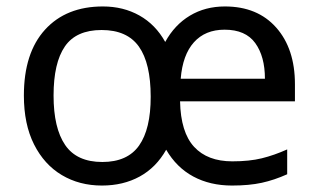

<svg xmlns="http://www.w3.org/2000/svg" viewBox="-20 -565 986 595"><path d="M677 -545Q778 -545 836 -479.5Q894 -414 894 -304V-251H538Q540 -155 581.5 -110Q623 -65 700 -65Q753 -65 791.5 -74.5Q830 -84 870 -102V-25Q830 -7 791 1.5Q752 10 699 10Q631 10 579 -18Q527 -46 495 -101Q464 -46 413 -18Q362 10 296 10Q226 10 171.5 -22.5Q117 -55 85.5 -117.5Q54 -180 54 -269Q54 -401 119.5 -473Q185 -545 299 -545Q362 -545 412 -517Q462 -489 492 -435Q521 -488 568.5 -516.5Q616 -545 677 -545ZM676 -473Q616 -473 581 -434Q546 -395 540 -321H801Q801 -390 771 -431.5Q741 -473 676 -473ZM295 -472Q216 -472 181 -421Q146 -370 146 -269Q146 -168 182 -115.5Q218 -63 297 -63Q375 -63 411 -114Q447 -165 447 -265Q447 -369 410.5 -420.5Q374 -472 295 -472Z"/></svg>

Font: Noto Znamenny Musical Notation
Style: Regular
Weight: 400
Version: Version 1.003; ttfautohint (v1.8.4.7-5d5b)